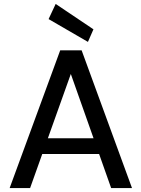

<svg xmlns="http://www.w3.org/2000/svg" viewBox="-20 -956 719 976"><path d="M29 0 286 -700H395L651 0H545L340 -580L133 0ZM145 -173 173 -253H502L529 -173ZM427 -743 227 -859 263 -936 455 -807Z"/></svg>

Font: DM Sans 11pt Medium
Style: Regular
Weight: 500
Version: Version 4.004;gftools[0.9.30]